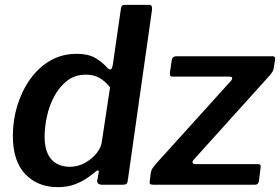

<svg xmlns="http://www.w3.org/2000/svg" viewBox="-20 -762 1155 792"><path d="M399 0Q392 0 386 -4Q380 -8 381 -17L387 -50Q389 -58 385 -59Q381 -60 373 -53Q358 -40 335.5 -25Q313 -10 284 0Q255 10 218 10Q136 10 84.5 -43.5Q33 -97 33 -202Q33 -265 51 -325Q69 -385 103.5 -434Q138 -483 186.5 -511.5Q235 -540 297 -540Q342 -540 371 -524Q400 -508 423 -482Q430 -474 436.5 -476Q443 -478 446 -499L479 -728Q480 -736 484 -739Q488 -742 496 -742H597Q609 -742 607 -721L507 -17Q506 -7 501.5 -3.5Q497 0 485 0ZM434 -402Q413 -428 389.5 -441Q366 -454 335 -454Q289 -454 257 -429Q225 -404 204 -365Q183 -326 173.5 -281.5Q164 -237 164 -198Q164 -154 177.5 -126.5Q191 -99 214.5 -86.5Q238 -74 268 -74Q301 -74 330 -90Q359 -106 378 -129.5Q397 -153 400 -177ZM612 0Q602 0 599 -3.5Q596 -7 598 -17L602 -49Q604 -60 608.5 -67Q613 -74 624 -87L934 -430Q939 -437 937.5 -441.5Q936 -446 925 -446H692Q684 -446 682 -450.5Q680 -455 681 -464L689 -517Q691 -524 696 -527Q701 -530 707 -530H1105Q1116 -530 1115 -518L1109 -480Q1108 -472 1103 -464.5Q1098 -457 1090 -448L778 -102Q772 -95 775 -90Q778 -85 785 -85H1044Q1058 -85 1055 -71L1048 -15Q1047 -9 1043.5 -4.5Q1040 0 1031 0H612Z"/></svg>

Font: Libre Franklin SemiBold
Style: Italic
Weight: 600
Italic angle: -8°
Designer: Pablo Impallari, Rodrigo Fuenzalida, Nhung Nguyen
Foundry: Impallari Type
Version: Version 3.000